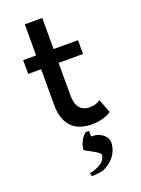

<svg xmlns="http://www.w3.org/2000/svg" viewBox="-172 -732 794 1085"><g transform="rotate(-20 225.0 -190.0)"><path d="M353 141C356 99 312 66 267 66H257V32H237C215 49 194 83 190 122C208 137 255 154 276 176L279 179V184C277 213 257 230 237 239C218 250 196 257 180 258L185 278C204 278 228 276 254 270C308 247 349 203 353 141ZM307 -92C252 -92 227 -130 227 -191V-388H374V-471H227V-658H122V-471H44V-388H122V-171C123 -73 166 3 286 3C347 3 384 -16 403 -28L372 -111C358 -101 337 -92 307 -92Z"/></g></svg>

Font: Bluebird
Style: Li
Weight: 300
Designer: Jasper
Foundry: Cannot Into Space Fonts
Version: Version 0.98